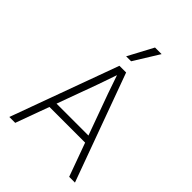

<svg xmlns="http://www.w3.org/2000/svg" viewBox="-262 -1053 1175 1175"><g transform="rotate(45 325.0 -465.5)"><path d="M143 -217V-262H507V-217ZM296 -698H354L609 0H559L367 -528L326 -647L284 -526L92 0H41ZM284 -768 371 -931H428L327 -768Z"/></g></svg>

Font: Azeret Mono Thin
Style: Regular
Weight: 100
Designer: Martin Vácha
Foundry: Displaay
Version: Version 1.002